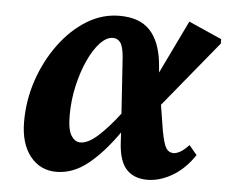

<svg xmlns="http://www.w3.org/2000/svg" viewBox="-43 -548 731 612"><g transform="rotate(5 322.5 -242.0)"><path d="M185 -168Q185 -122 197 -103.5Q209 -85 226 -85Q251 -85 282.5 -113.5Q314 -142 349 -188L337 -368Q334 -402 325 -414Q316 -426 301 -426Q281 -426 260.5 -404.5Q240 -383 223 -346Q206 -309 195.5 -263Q185 -217 185 -168ZM158 15Q106 15 74 -25.5Q42 -66 42 -136Q42 -205 64 -269.5Q86 -334 124.5 -386Q163 -438 212 -468Q261 -498 316 -498Q380 -498 413 -463.5Q446 -429 454 -361L457 -329L539 -499L645 -452V-438L472 -227L485 -146Q493 -103 501.5 -90Q510 -77 525 -77Q534 -77 546 -83.5Q558 -90 574 -107L599 -77Q568 -31 528 -8Q488 15 449 15Q407 15 383 -10Q359 -35 355 -92L353 -128Q306 -61 258.5 -23Q211 15 158 15Z"/></g></svg>

Font: Source Serif Pro
Style: Bold Italic
Weight: 700
Italic angle: -12°
Designer: Frank Grießhammer
Foundry: Adobe Systems Incorporated
Version: Version 3.001;hotconv 1.0.111;makeotfexe 2.5.65597